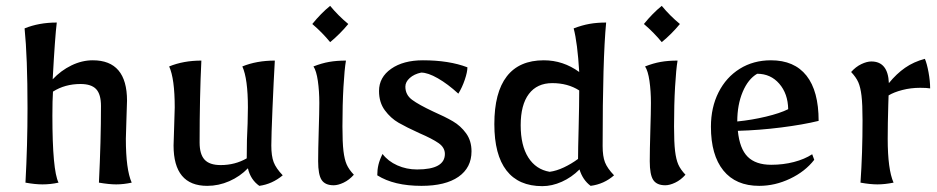

<svg xmlns="http://www.w3.org/2000/svg" viewBox="-20 -624 3202 656"><path d="M67 0Q74 -128 74 -255Q74 -429 64 -527Q113 -547 174 -547Q168 -500 160 -353Q188 -383 224 -400.5Q260 -418 297 -418Q414 -418 414 -280L412 -217L410 -150Q410 -45 430 0Q402 6 377 6Q353 6 318 0Q325 -142 325 -262Q325 -302 308.5 -319.5Q292 -337 255 -337Q202 -337 161 -311Q159 -282 159 -229Q159 -42 180 0Q153 6 125 6Q100 6 67 0Z M573 -127 575 -190 577 -257Q577 -355 558 -397Q607 -417 668 -417Q662 -295 662 -137Q662 -97 679 -78.5Q696 -60 734 -60Q783 -60 823 -83Q823 -150 826 -202L827 -257Q827 -355 808 -397Q857 -417 919 -417Q915 -348 911 -253.5Q907 -159 907 -127Q907 -91 915 -70Q923 -49 946 -25Q910 5 866 11Q836 -10 827 -49Q800 -21 763.5 -5Q727 11 688 11Q573 11 573 -127Z M1067 -73Q1067 -110 1069 -178Q1071 -242 1071 -272Q1071 -313 1066 -347.5Q1061 -382 1051 -397Q1079 -408 1104.5 -412.5Q1130 -417 1162 -417Q1157 -388 1153.5 -327.5Q1150 -267 1150 -192Q1150 -137 1153.5 -108Q1157 -79 1164.5 -62Q1172 -45 1189 -27Q1173 -9 1154 0Q1135 9 1120 9Q1091 9 1079 -9Q1067 -27 1067 -73ZM1047 -542Q1077 -579 1108 -604Q1136 -570 1170 -542Q1142 -508 1108 -480Q1081 -513 1047 -542Z M1269 -25Q1269 -44 1273 -61Q1277 -78 1287 -98Q1306 -73 1337.5 -59Q1369 -45 1405 -45Q1500 -45 1500 -98Q1500 -120 1478.5 -135Q1457 -150 1413 -169Q1369 -189 1342 -204.5Q1315 -220 1295 -247Q1275 -274 1275 -313Q1275 -360 1316.5 -389Q1358 -418 1425 -418Q1514 -418 1577 -394Q1577 -378 1568 -351.5Q1559 -325 1546 -304Q1510 -337 1476 -356.5Q1442 -376 1419 -376Q1395 -371 1380 -357.5Q1365 -344 1365 -328Q1365 -300 1388 -283Q1411 -266 1460 -243Q1501 -225 1527.5 -209.5Q1554 -194 1572.5 -168.5Q1591 -143 1591 -107Q1591 -51 1546.5 -20Q1502 11 1420 11Q1326 11 1269 -25Z M1669 -200Q1669 -308 1711.5 -363Q1754 -418 1838 -418Q1904 -418 1959 -378Q1953 -478 1940 -527Q1969 -538 1994.5 -542.5Q2020 -547 2051 -547Q2039 -422 2039 -125Q2039 -90 2047 -69.5Q2055 -49 2078 -25Q2044 5 1998 11Q1971 -9 1960 -45Q1933 -18 1899.5 -3Q1866 12 1833 12Q1752 12 1710.5 -41.5Q1669 -95 1669 -200ZM1955 -81Q1955 -112 1957 -186Q1959 -268 1959 -315Q1920 -340 1867 -340Q1815 -340 1787 -303Q1759 -266 1759 -196Q1759 -127 1785 -86Q1811 -45 1858 -37Q1881 -40 1906.5 -52Q1932 -64 1955 -81Z M2200 -73Q2200 -110 2202 -178Q2204 -242 2204 -272Q2204 -313 2199 -347.5Q2194 -382 2184 -397Q2212 -408 2237.5 -412.5Q2263 -417 2295 -417Q2290 -388 2286.5 -327.5Q2283 -267 2283 -192Q2283 -137 2286.5 -108Q2290 -79 2297.5 -62Q2305 -45 2322 -27Q2306 -9 2287 0Q2268 9 2253 9Q2224 9 2212 -9Q2200 -27 2200 -73ZM2180 -542Q2210 -579 2241 -604Q2269 -570 2303 -542Q2275 -508 2241 -480Q2214 -513 2180 -542Z M2409 -191Q2409 -257 2435 -308.5Q2461 -360 2507.5 -389Q2554 -418 2614 -418Q2694 -418 2735.5 -365.5Q2777 -313 2777 -211Q2724 -198 2649 -188.5Q2574 -179 2501 -177Q2507 -116 2534.5 -88.5Q2562 -61 2615 -61Q2656 -61 2692.5 -70.5Q2729 -80 2755 -97L2762 -78Q2731 -38 2679.5 -13.5Q2628 11 2574 11Q2494 11 2451.5 -41.5Q2409 -94 2409 -191ZM2673 -251Q2672 -304 2642.5 -338Q2613 -372 2567 -372Q2536 -354 2517.5 -310Q2499 -266 2499 -209Q2549 -214 2597 -225.5Q2645 -237 2673 -251Z M2920 0Q2927 -100 2927 -213Q2927 -268 2923.5 -297Q2920 -326 2912.5 -343Q2905 -360 2888 -378Q2904 -396 2923 -405Q2942 -414 2957 -414Q3014 -414 3017 -340Q3043 -372 3072.5 -392.5Q3102 -413 3140 -423Q3147 -407 3152.5 -377Q3158 -347 3158 -322Q3146 -324 3124 -324Q3092 -324 3063 -316.5Q3034 -309 3016 -298L3015 -267Q3013 -201 3013 -150Q3013 -45 3033 0Q3003 6 2978 6Q2953 6 2920 0Z"/></svg>

Font: Mirza
Style: Regular
Weight: 400
Designer: Arabic design by Kourosh Beigpour, Latin design by Eduardo Tunni, engineering by Lasse Fister
Version: Version 1.0010g